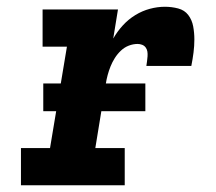

<svg xmlns="http://www.w3.org/2000/svg" viewBox="-20 -548 640 568"><path d="M42 0V-110H128L178 -410H106V-520H329L315 -434Q327 -455 343.5 -473Q360 -491 380.5 -503.5Q401 -516 423.5 -522Q446 -528 468 -528Q488 -528 507 -523Q526 -518 537 -503.5Q548 -489 551.5 -470Q555 -451 555 -431.5Q555 -412 552.5 -392.5Q550 -373 546 -353H413Q414 -360 415 -367Q416 -374 416.5 -381.5Q417 -389 416 -395.5Q415 -402 411 -407.5Q407 -413 400.5 -415.5Q394 -418 387 -418Q374 -418 361 -413Q348 -408 337.5 -398Q327 -388 319.5 -376Q312 -364 307 -351.5Q302 -339 298.5 -326Q295 -313 293 -300L262 -110H349V0ZM108 -219V-301H410V-219Z"/></svg>

Font: Iosevka Etoile XBdObl
Style: Regular
Weight: 800
Italic angle: -9°
Designer: Belleve Invis
Foundry: Belleve Invis
Version: Version 15.5.2; ttfautohint (v1.8.4)